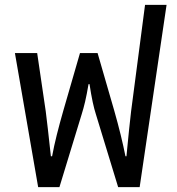

<svg xmlns="http://www.w3.org/2000/svg" viewBox="-20 -765 722 785"><path d="M136 0H223L314 -298C324 -330 332 -362 342 -421H346C355 -362 363 -326 372 -298L463 0H551L661 -745H573L516 -310C511 -271 505 -207 497 -126H493C482 -181 467 -243 447 -313L379 -548H307L239 -313C219 -243 203 -181 193 -126H188C180 -199 170 -291 167 -310L132 -548H41Z"/></svg>

Font: Noto Sans Thai
Style: Regular
Weight: 400
Designer: Monotype Design Team
Foundry: Monotype Imaging Inc.
Version: Version 1.901